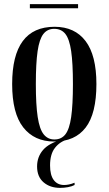

<svg xmlns="http://www.w3.org/2000/svg" viewBox="-20 -677 528 932"><path d="M243 10Q147 10 93 -58.5Q39 -127 39 -269Q39 -547 245 -547Q343 -547 395.5 -477.5Q448 -408 448 -269Q448 -126 396 -58Q344 10 243 10ZM244 0Q278 0 297.5 -25Q317 -50 325.5 -109Q334 -168 334 -269Q334 -370 325.5 -428.5Q317 -487 297.5 -512Q278 -537 243 -537Q210 -537 190.5 -512Q171 -487 162.5 -428.5Q154 -370 154 -269Q154 -168 163 -109Q172 -50 192 -25Q212 0 244 0ZM125 -637V-657H359V-637ZM272 235Q223 235 191.5 208Q160 181 160 131Q160 85 188.5 51.5Q217 18 282 0H308Q271 10 247 40.5Q223 71 223 126Q223 173 241 197Q259 221 291 221Q302 221 314.5 218.5Q327 216 342 210V221Q329 228 310 231.5Q291 235 272 235Z"/></svg>

Font: Noto Serif Display ExtraCondensed SemiBold
Style: Regular
Weight: 600
Width: 2
Designer: Monotype Design Team
Foundry: Monotype Imaging Inc.
Version: Version 2.009